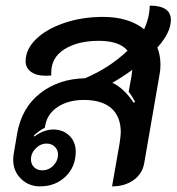

<svg xmlns="http://www.w3.org/2000/svg" viewBox="-20 -653 627 682"><path d="M539 -484Q550 -456 550 -423Q550 -403 546 -384L492 -72Q485 -35 454 -13Q423 9 378 9L405 -145Q409 -173 409 -183Q409 -239 375.5 -268.5Q342 -298 278 -298Q223 -298 185.5 -273.5Q148 -249 141 -208L139 -199Q117 -188 100 -171L102 -168Q136 -193 169 -193Q204 -193 226.5 -171Q249 -149 249 -114Q249 -61 213 -26Q177 9 122 9Q82 9 54.5 -18Q27 -45 27 -85Q27 -96 28 -102L41 -179Q57 -270 122.5 -321.5Q188 -373 282 -375Q369 -412 433 -473Q404 -508 331 -508Q257 -508 209.5 -478.5Q162 -449 162 -395V-385Q155 -384 142 -384Q109 -384 90 -398Q71 -412 71 -435Q71 -478 108 -514Q145 -550 208.5 -571.5Q272 -593 346 -593Q437 -593 492 -549Q505 -578 509 -603Q512 -623 512 -633Q587 -633 587 -582Q587 -538 539 -484ZM460 -291Q449 -312 437 -327L447 -382L450 -405Q413 -378 379 -359Q420 -340 455 -288ZM90 -87Q90 -70 101 -59Q112 -48 130 -48Q153 -48 169.5 -65Q186 -82 186 -104Q186 -121 174.5 -132Q163 -143 146 -143Q124 -143 107 -126Q90 -109 90 -87Z"/></svg>

Font: K2D Medium
Style: Italic
Weight: 500
Italic angle: -10°
Designer: Katatrad Aksorn Co.,Ltd.
Foundry: Cadson Demak Co.,Ltd.
Version: Version 1.000; ttfautohint (v1.6)